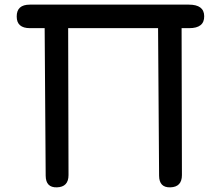

<svg xmlns="http://www.w3.org/2000/svg" viewBox="-20 -786 948 825"><path d="M51.8 -714.8Q51.3 -766.1 108.4 -766.1H791.5Q856.9 -766.1 857.4 -716.8Q858.4 -665 793 -665H760.3Q760.7 -349.6 761.7 -33.7Q761.7 17.6 711.9 19Q664.1 20.5 663.6 -30.8L659.2 -665H272.9Q273.4 -349.6 274.4 -33.7Q274.4 17.6 224.6 19Q176.8 20.5 176.3 -30.8L171.9 -665H108.9Q51.8 -665 51.8 -714.8Z"/></svg>

Font: Comic Relief LRS
Style: Regular
Weight: 400
Designer: Jeff Davis
Foundry: Loudifier
Version: Version 1.0